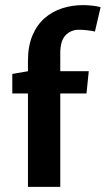

<svg xmlns="http://www.w3.org/2000/svg" viewBox="-20 -728 412 748"><path d="M88.9 0V-364H27.9V-440L88.9 -450.5V-491Q88.9 -548.1 106.3 -589.5Q123.6 -630.9 153.8 -657.2Q183.9 -683.5 222.6 -695.8Q261.2 -708.1 303.9 -708.1Q321.4 -708.1 341 -705.8Q360.7 -703.5 371.9 -699.9L349.8 -605.1Q340.4 -607.5 322.3 -609.8Q304.3 -612.1 287 -612.1Q256.1 -612.1 235.4 -590.6Q214.8 -569.2 214.8 -520.8V-450.5H325.8L317 -364H214.8V0Z"/></svg>

Font: Ancizar Sans Thin
Style: Regular
Weight: 100
Designer: Cesar Puertas, Viviana Monsalve, Julian Moncada, Julian Prieto, Jose Castro, Mariel Hernandez, Felipe Aragon, Sara Alarc
Version: Version 8.100